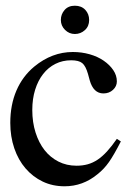

<svg xmlns="http://www.w3.org/2000/svg" viewBox="-20 -642 459 672"><path d="M292 -572Q292 -550 277 -536.5Q262 -523 242 -523Q222 -523 207.5 -537.5Q193 -552 193 -572Q193 -592 206 -607Q219 -622 242 -622Q265 -622 278.5 -607.5Q292 -593 292 -572ZM403 -147Q379 -100 361.5 -75Q344 -50 321 -32Q270 10 206 10Q164 10 129.5 -6.5Q95 -23 69.5 -52.5Q44 -82 30 -123Q16 -164 16 -212Q16 -275 37.5 -325Q59 -375 100 -409Q162 -460 235 -460Q266 -460 294 -452Q322 -444 343 -429.5Q364 -415 376.5 -396.5Q389 -378 389 -357Q389 -340 375.5 -327.5Q362 -315 342 -315Q307 -315 294 -361L288 -383Q280 -411 268 -421Q256 -431 229 -431Q199 -431 174 -418.5Q149 -406 131 -383Q113 -360 103 -328Q93 -296 93 -257Q93 -214 104.5 -178Q116 -142 136 -116.5Q156 -91 184.5 -76.5Q213 -62 248 -62Q269 -62 287 -67Q305 -72 321.5 -83Q338 -94 354.5 -112Q371 -130 389 -156Z"/></svg>

Font: STIXGeneralUnicodeRegular
Style: Regular
Weight: 400
Designer: MicroPress Inc., with final additions and corrections provided by Coen Hoffman, Elsevier (retired)
Version: Version 1.1.0